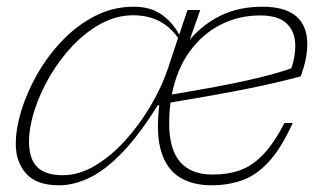

<svg xmlns="http://www.w3.org/2000/svg" viewBox="-20 -542 963 572"><path d="M852 -175.5Q817.5 -99.5 780 -59.2Q742.5 -19 700.5 -4.5Q658.5 10 610 10Q555 10 516.2 -13.2Q477.5 -36.5 460.8 -88.8Q444 -141 454.5 -228.5H450Q394.5 -139.5 344 -87.2Q293.5 -35 246.8 -12.5Q200 10 155.5 10Q88.5 10 57.8 -25Q27 -60 27 -112.5Q27 -159 44 -214Q61 -269 92.2 -323.2Q123.5 -377.5 167 -422.5Q210.5 -467.5 264 -494.8Q317.5 -522 378.5 -522Q427.5 -522 460.2 -499.5Q493 -477 514 -439L538.5 -512H576.5L545.5 -424Q585.5 -470.5 638.8 -496.2Q692 -522 762 -522Q895.5 -522 895.5 -409.5Q895.5 -368.5 876 -314.5Q799.5 -294 708.8 -276Q618 -258 488 -236.5Q484 -206 484 -173.5Q484 -22 613.5 -22Q660 -22 696.2 -35.2Q732.5 -48.5 764.2 -81.8Q796 -115 827.5 -175.5ZM66.5 -120Q66.5 -68.5 91 -44.2Q115.5 -20 167 -20Q215.5 -20 263.2 -48.5Q311 -77 353.5 -124Q396 -171 429.2 -227.5Q462.5 -284 481 -340L510.5 -429Q463 -496.5 377 -496.5Q327 -496.5 281 -471.5Q235 -446.5 196 -405.2Q157 -364 128 -314Q99 -264 82.8 -213.5Q66.5 -163 66.5 -120ZM755 -496Q691 -496 636.8 -468.2Q582.5 -440.5 544.5 -387.8Q506.5 -335 492 -260.5Q634.5 -284 717.8 -302.8Q801 -321.5 848 -338.5Q862 -380.5 859.2 -416.2Q856.5 -452 831.8 -474Q807 -496 755 -496Z"/></svg>

Font: Newsreader Caption ExtraLight
Style: Italic
Weight: 275
Italic angle: -17°
Designer: Hugues Gentile
Foundry: Production Type
Version: Version 1.001